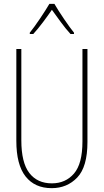

<svg xmlns="http://www.w3.org/2000/svg" viewBox="-20 -969 540 999"><path d="M153 -792Q177 -818 204 -854Q231 -890 250 -918Q271 -889 296.5 -854Q322 -819 347 -792H365V-799Q346 -822 314 -869Q282 -916 263 -949H237Q219 -918 188 -872Q157 -826 135 -799V-792ZM435 -230V-714H409V-233Q409 -117 365 -66Q321 -15 250 -15Q174 -15 132.5 -69Q91 -123 91 -239V-714H65V-236Q65 -112 113 -51Q161 10 249 10Q329 10 382 -45.5Q435 -101 435 -230Z"/></svg>

Font: Noto Sans Mono UI Condensed Thin
Style: Regular
Weight: 250
Width: 3
Designer: Monotype Design team
Foundry: Monotype Imaging Inc.
Version: 1.000